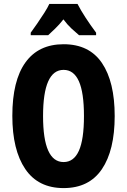

<svg xmlns="http://www.w3.org/2000/svg" viewBox="-20 -951 649 981"><path d="M566 -358Q566 -183 500.5 -86.5Q435 10 305 10Q175 10 109 -87.5Q43 -185 43 -359Q43 -539 110 -632Q177 -725 305 -725Q436 -725 501 -629Q566 -533 566 -358ZM200 -358Q200 -123 305 -123Q357 -123 383 -180.5Q409 -238 409 -358Q409 -478 383 -536Q357 -594 305 -594Q200 -594 200 -358ZM376 -931Q393 -898 417.5 -860.5Q442 -823 471 -784V-771H384Q367 -785 345.5 -805Q324 -825 304 -852Q283 -825 261 -804Q239 -783 226 -771H137V-784Q151 -803 170 -830.5Q189 -858 206.5 -885.5Q224 -913 232 -931Z"/></svg>

Font: Noto Sans Malayalam ExtraCondensed ExtraBold
Style: Regular
Weight: 800
Width: 2
Designer: Jelle Bosma - Monotype Design Team
Foundry: Monotype Imaging Inc.
Version: Version 2.104; ttfautohint (v1.8.4.7-5d5b)